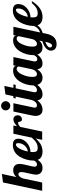

<svg xmlns="http://www.w3.org/2000/svg" viewBox="1108 -1898 1003 3334"><g transform="rotate(-90 1609.0 -231.5)"><path d="M243 -107Q243 -125 247.5 -152Q252 -179 266 -238Q280 -295 284 -320Q288 -345 288 -362Q288 -387 278.5 -400Q269 -413 251 -413Q227 -413 204.5 -384.5Q182 -356 175 -325L106 0H-38L107 -680L255 -700L201 -448Q226 -476 255 -490Q284 -504 318 -504Q371 -504 400 -475Q429 -446 429 -391Q429 -368 423.5 -336.5Q418 -305 402 -240Q389 -189 385 -168Q381 -147 381 -133Q381 -112 391 -101.5Q401 -91 421 -91Q446 -91 464 -108Q482 -125 505 -179H547Q515 -86 469.5 -40Q424 6 361 6Q305 6 274 -24.5Q243 -55 243 -107Z M867 -413Q867 -330 799 -268.5Q731 -207 637 -202Q636 -185 635.5 -176.5Q635 -168 635 -162Q635 -116 650.5 -97Q666 -78 707 -78Q754 -78 793.5 -99.5Q833 -121 884 -179H918Q860 -85 792 -39.5Q724 6 643 6Q566 6 526.5 -34Q487 -74 487 -153Q487 -210 505 -274Q523 -338 553 -388Q590 -448 641.5 -478.5Q693 -509 757 -509Q812 -509 839.5 -485.5Q867 -462 867 -413ZM765 -456Q731 -456 696.5 -395.5Q662 -335 645 -250Q703 -254 746.5 -303.5Q790 -353 790 -415Q790 -436 784 -446Q778 -456 765 -456Z M991 0H847L953 -500H1097L1084 -438Q1128 -475 1153.5 -487.5Q1179 -500 1205 -500Q1236 -500 1255 -478.5Q1274 -457 1274 -425Q1274 -394 1254 -373Q1234 -352 1202 -352Q1185 -352 1175.5 -360Q1166 -368 1162 -393Q1159 -409 1155 -413.5Q1151 -418 1144 -418Q1127 -418 1112 -411Q1097 -404 1071 -380Z M1518 -633Q1518 -600 1494.5 -577Q1471 -554 1438 -554Q1405 -554 1382 -577Q1359 -600 1359 -633Q1359 -666 1382 -689.5Q1405 -713 1438 -713Q1471 -713 1494.5 -689.5Q1518 -666 1518 -633ZM1263 -114Q1263 -127 1265 -143.5Q1267 -160 1271 -179L1339 -500H1483L1411 -160Q1409 -151 1408 -143.5Q1407 -136 1407 -128Q1407 -108 1416.5 -99.5Q1426 -91 1448 -91Q1476 -91 1501 -115.5Q1526 -140 1538 -179H1580Q1548 -88 1494 -41Q1440 6 1370 6Q1320 6 1291.5 -25.5Q1263 -57 1263 -114Z M1573 -500H1606L1636 -638L1784 -658L1750 -500H1810L1802 -460H1742L1678 -160Q1676 -151 1675 -143.5Q1674 -136 1674 -128Q1674 -108 1683.5 -99.5Q1693 -91 1715 -91Q1743 -91 1768 -115.5Q1793 -140 1805 -179H1847Q1815 -88 1761 -41Q1707 6 1637 6Q1587 6 1558.5 -25.5Q1530 -57 1530 -114Q1530 -127 1532 -143.5Q1534 -160 1538 -179L1598 -460H1565Z M2130 -454V-447L2141 -500H2285L2213 -160Q2211 -151 2210 -143.5Q2209 -136 2209 -128Q2209 -106 2219 -95.5Q2229 -85 2250 -85Q2276 -85 2297 -109.5Q2318 -134 2331 -179H2373Q2341 -87 2290 -40.5Q2239 6 2172 6Q2129 6 2103.5 -18Q2078 -42 2074 -86Q2043 -40 2005.5 -17Q1968 6 1925 6Q1863 6 1827.5 -36Q1792 -78 1792 -155Q1792 -211 1809 -272Q1826 -333 1856 -383Q1893 -442 1942 -473.5Q1991 -505 2049 -505Q2088 -505 2109 -491.5Q2130 -478 2130 -454ZM2121 -405Q2121 -420 2110 -431.5Q2099 -443 2080 -443Q2025 -443 1982.5 -351Q1940 -259 1940 -169Q1940 -130 1951 -110.5Q1962 -91 1990 -91Q2016 -91 2040.5 -116Q2065 -141 2073 -179Z M2656 -454V-448L2667 -500H2811L2712 -36Q2762 -54 2790.5 -86.5Q2819 -119 2838 -179H2880Q2857 -103 2814.5 -57Q2772 -11 2703 8L2688 80Q2670 164 2625 207Q2580 250 2508 250Q2457 250 2426.5 224Q2396 198 2396 153Q2396 104 2436.5 66.5Q2477 29 2559 4L2571 -49Q2545 -22 2515 -8Q2485 6 2451 6Q2389 6 2353.5 -36Q2318 -78 2318 -155Q2318 -211 2335 -272Q2352 -333 2382 -383Q2419 -442 2468 -473.5Q2517 -505 2575 -505Q2614 -505 2635 -491.5Q2656 -478 2656 -454ZM2647 -406Q2646 -422 2635 -432.5Q2624 -443 2606 -443Q2551 -443 2508.5 -351Q2466 -259 2466 -169Q2466 -130 2477 -110.5Q2488 -91 2516 -91Q2540 -91 2563.5 -113Q2587 -135 2596 -169ZM2549 54Q2499 73 2475 93.5Q2451 114 2451 139Q2451 152 2461 162Q2471 172 2485 172Q2502 172 2518 148Q2534 124 2543 83Z M3205 -413Q3205 -330 3137 -268.5Q3069 -207 2975 -202Q2974 -185 2973.5 -176.5Q2973 -168 2973 -162Q2973 -116 2988.5 -97Q3004 -78 3045 -78Q3092 -78 3131.5 -99.5Q3171 -121 3222 -179H3256Q3198 -85 3130 -39.5Q3062 6 2981 6Q2904 6 2864.5 -34Q2825 -74 2825 -153Q2825 -210 2843 -274Q2861 -338 2891 -388Q2928 -448 2979.5 -478.5Q3031 -509 3095 -509Q3150 -509 3177.5 -485.5Q3205 -462 3205 -413ZM3103 -456Q3069 -456 3034.5 -395.5Q3000 -335 2983 -250Q3041 -254 3084.5 -303.5Q3128 -353 3128 -415Q3128 -436 3122 -446Q3116 -456 3103 -456Z"/></g></svg>

Font: Galada
Style: Regular
Weight: 400
Designer: Latin by Pablo Impallari, Bengali by Jeremie Hornus, Yoann Minet, and Juan Bruce
Foundry: black foundry
Version: Version 1.261;PS 1.261;hotconv 1.0.86;makeotf.lib2.5.63406